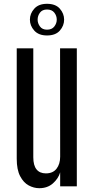

<svg xmlns="http://www.w3.org/2000/svg" viewBox="-20 -989 499 1019"><path d="M188.5 9.8Q159.7 9.8 132.3 -4.9Q105 -19.5 86.9 -54Q68.8 -88.4 68.8 -146.5V-732.4H156.7V-154.3Q156.7 -111.3 173.8 -90.1Q190.9 -68.8 223.6 -68.8Q260.7 -68.8 280 -93.5Q299.3 -118.2 299.3 -157.7L298.8 -732.4H387.7V0H299.3V-74.2Q289.6 -41 260.7 -15.6Q231.9 9.8 188.5 9.8ZM229.5 -800.8Q185.1 -800.8 161.9 -826.7Q138.7 -852.5 138.7 -884.8Q138.7 -917 161.9 -942.9Q185.1 -968.8 229.5 -968.8Q274.9 -968.8 297.6 -942.9Q320.3 -917 320.3 -884.8Q320.3 -852.5 297.6 -826.7Q274.9 -800.8 229.5 -800.8ZM229.5 -831.5Q255.4 -831.5 268.3 -848.4Q281.2 -865.2 281.2 -884.8Q281.2 -905.3 268.3 -921.9Q255.4 -938.5 229.5 -938.5Q204.6 -938.5 192.1 -921.9Q179.7 -905.3 179.7 -884.8Q179.7 -865.2 192.1 -848.4Q204.6 -831.5 229.5 -831.5Z"/></svg>

Font: AntonioLight
Style: Regular
Weight: 300
Designer: Vernon Adams
Foundry: Vernon Adams
Version: Version 1.002